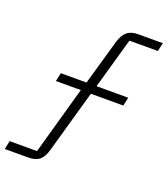

<svg xmlns="http://www.w3.org/2000/svg" viewBox="-227 -803 908 1041"><g transform="rotate(20 227.5 -282.0)"><path d="M-77 134 -67 85H91L201 -307H57L68 -356H216L291 -618Q303 -659 326 -678.5Q349 -698 390 -698H532L521 -649H357L274 -356H457L446 -307H259L157 54Q145 97 122.5 115.5Q100 134 57 134Z"/></g></svg>

Font: IBM Plex Sans Light
Style: Italic
Weight: 300
Italic angle: -11.31°
Designer: Mike Abbink, Paul van der Laan, Pieter van Rosmalen
Foundry: Bold Monday
Version: Version 3.0